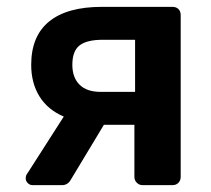

<svg xmlns="http://www.w3.org/2000/svg" viewBox="-20 -540 616 560"><path d="M483 -520Q494 -520 500.5 -513.5Q507 -507 507 -496V-24Q507 -14 500.5 -7Q494 0 483 0H396Q386 0 379 -7Q372 -14 372 -24V-176H283L186 -15Q177 0 161 0H75Q67 0 61 -6Q55 -12 55 -20Q55 -29 61 -36L166 -200Q119 -220 95 -259Q71 -298 71 -351Q71 -435 123.5 -477.5Q176 -520 277 -520ZM374 -424H280Q233 -424 212 -407.5Q191 -391 191 -351Q191 -314 212 -293Q233 -272 274 -272H374Z"/></svg>

Font: Rubik AZ
Style: Regular
Weight: 500
Designer: Hubert and Fischer
Foundry: Hubert & Fischer
Version: Version 2.000